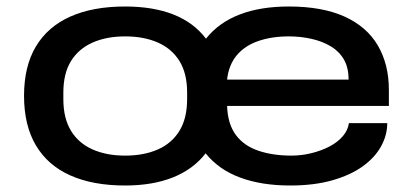

<svg xmlns="http://www.w3.org/2000/svg" viewBox="-20 -559 1270 591"><path d="M365 12Q266 12 196.5 -19Q127 -50 90.5 -111.5Q54 -173 54 -264Q54 -355 90.5 -416Q127 -477 196.5 -508Q266 -539 365 -539Q451 -539 513.5 -514.5Q576 -490 614 -440Q654 -490 718 -514.5Q782 -539 869 -539Q972 -539 1040.5 -508Q1109 -477 1143 -419Q1177 -361 1177 -282V-233H679Q681 -177 706 -143.5Q731 -110 775.5 -95Q820 -80 877 -80Q908 -80 938.5 -87.5Q969 -95 994 -108Q1019 -121 1035 -139.5Q1051 -158 1054 -180H1172Q1172 -143 1153 -108.5Q1134 -74 1096.5 -47Q1059 -20 1003 -4Q947 12 873 12Q785 12 719 -12.5Q653 -37 613 -87Q575 -38 512.5 -13Q450 12 365 12ZM365 -80Q423 -80 466 -99Q509 -118 532.5 -156.5Q556 -195 556 -254V-274Q556 -333 532.5 -371Q509 -409 466 -428Q423 -447 365 -447Q308 -447 265 -428Q222 -409 198.5 -371Q175 -333 175 -274V-254Q175 -195 198.5 -156.5Q222 -118 265 -99Q308 -80 365 -80ZM679 -314H1053Q1053 -351 1038.5 -376Q1024 -401 998 -416.5Q972 -432 938.5 -439.5Q905 -447 869 -447Q816 -447 774.5 -432.5Q733 -418 708.5 -388.5Q684 -359 679 -314Z"/></svg>

Font: Archivo Expanded Medium
Style: Regular
Weight: 500
Width: 7
Designer: Hector Gatti
Foundry: Omnibus-Type
Version: Version 2.001